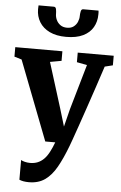

<svg xmlns="http://www.w3.org/2000/svg" viewBox="-69 -861 730 1159"><g transform="rotate(5 296.0 -281.0)"><path d="M151 253.5Q132.5 253.5 117.5 250.8Q102.5 248 93 243.5V124Q100 129 115.8 133Q131.5 137 148.5 137Q174 137 194.5 128.5Q215 120 231.8 103.2Q248.5 86.5 262.2 60.5Q276 34.5 289 0H228.5L43 -480.5L-1.5 -494V-551.5H284V-493.5L215 -481L300.5 -207.5L333 -99.5L360 -207.5L439 -481.5L377 -493.5V-551.5H595V-493.5L546.5 -481.5Q526 -419 503.8 -352.5Q481.5 -286 460.2 -223.5Q439 -161 421.2 -110Q403.5 -59 391.8 -26.2Q380 6.5 377.5 13Q348.5 90 318.2 143.8Q288 197.5 248.2 225.5Q208.5 253.5 151 253.5ZM209.5 -815Q221 -815 223.5 -800.5Q226 -786 226 -772.5Q226 -755 234 -737.2Q242 -719.5 258.2 -707.5Q274.5 -695.5 299.5 -695.5Q324 -695.5 339.5 -707.5Q355 -719.5 362.5 -737.2Q370 -755 370 -772.5Q370 -786 373 -800.5Q376 -815 387 -815H480Q481 -810.5 481 -803.2Q481 -796 481 -791.5Q481 -748.5 461.2 -714Q441.5 -679.5 401 -659.8Q360.5 -640 298.5 -640Q239 -640 198.2 -659.8Q157.5 -679.5 136.5 -714Q115.5 -748.5 115.5 -791.5Q115.5 -797.5 116 -803.2Q116.5 -809 116.5 -815Z"/></g></svg>

Font: Merriweather 28pt ExtraBold
Style: Regular
Weight: 800
Version: Version 2.100